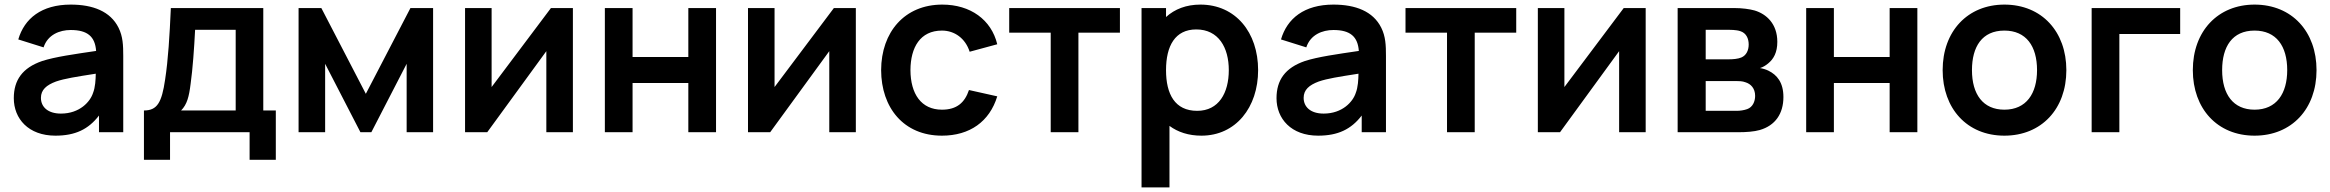

<svg xmlns="http://www.w3.org/2000/svg" viewBox="-20 -575 10134 835"><path d="M495.5 -454.5C460 -526 383.5 -555 287.5 -555C160.5 -555 86 -494.5 59.5 -403.5L169.5 -369C187.5 -424 239 -444.5 287.5 -444.5C361 -444.5 393.5 -415.5 398 -353.5C303.5 -339.5 220 -328 163 -309.5C77.5 -280 40 -226.5 40 -148C40 -59 103.5 15 221 15C307 15 364.5 -12.5 410.5 -72.5V0H516V-331.5C516 -378 514.5 -416.5 495.5 -454.5ZM384.5 -170.5C372.5 -133 327 -81 245 -81C188 -81 158 -110 158 -149.5C158 -184.5 182 -205 223.5 -220.5C261.5 -233.5 310.5 -241 396.5 -254.5C396 -229.5 394.5 -195 384.5 -170.5Z M719.5 120V0H1065.5V120H1179.5V-94.5H1125V-540H723C717.5 -418.5 711.5 -316.5 698 -228.5C683.5 -129.5 664 -94.5 606 -94.5V120ZM767.5 -94.5C793.5 -121 802 -154 809 -210.5C818 -274.5 824.5 -365.5 828.5 -445.5H1005V-94.5Z M1394 0V-297.5L1547.5 0H1595L1748.5 -297.5V0H1863.5V-540H1765L1571 -167L1377.5 -540H1278.5V0Z M2376 -540 2118 -196.5V-540H2002.5V0H2099L2356 -352.5V0H2471.5V-540Z M2731 0V-214H2973.5V0H3094V-540H2973.5V-327H2731V-540H2610.5V0Z M3606.5 -540 3348.5 -196.5V-540H3233V0H3329.5L3586.5 -352.5V0H3702V-540Z M4076.5 15C4197 15 4283.5 -46 4317 -156L4194 -183.5C4175.5 -128 4140.5 -98 4076.5 -98C3986 -98 3940 -167 3939.5 -270C3940 -369 3982 -442 4076.5 -442C4131.5 -442 4178.5 -408 4197 -350L4317 -382.5C4291.5 -489 4200.5 -555 4078 -555C3914 -555 3812.5 -435.5 3812 -270C3812.5 -107 3909.5 15 4076.5 15Z M4670 0V-433H4850.5V-540H4369V-433H4549.5V0Z M5200.5 -555C5139 -555 5089 -535.5 5051 -501V-540H4944.5V240H5066V-27.5C5102.5 -0.5 5149 15 5205 15C5354.5 15 5451.5 -108 5451.5 -270C5451.5 -434 5353.5 -555 5200.5 -555ZM5186.5 -93C5089.5 -93 5051 -165.5 5051 -270C5051 -375.5 5090.5 -447 5182.5 -447C5279.5 -447 5324 -368 5324 -270C5324 -171 5280.5 -93 5186.5 -93Z M5987 -454.5C5951.5 -526 5875 -555 5779 -555C5652 -555 5577.5 -494.5 5551 -403.5L5661 -369C5679 -424 5730.5 -444.5 5779 -444.5C5852.5 -444.5 5885 -415.5 5889.5 -353.5C5795 -339.5 5711.5 -328 5654.5 -309.5C5569 -280 5531.5 -226.5 5531.5 -148C5531.5 -59 5595 15 5712.5 15C5798.5 15 5856 -12.5 5902 -72.5V0H6007.5V-331.5C6007.5 -378 6006 -416.5 5987 -454.5ZM5876 -170.5C5864 -133 5818.5 -81 5736.5 -81C5679.5 -81 5649.5 -110 5649.5 -149.5C5649.5 -184.5 5673.5 -205 5715 -220.5C5753 -233.5 5802 -241 5888 -254.5C5887.5 -229.5 5886 -195 5876 -170.5Z M6393.5 0V-433H6574V-540H6092.5V-433H6273V0Z M7041.5 -540 6783.5 -196.5V-540H6668V0H6764.5L7021.5 -352.5V0H7137V-540Z M7541.5 0C7574.5 0 7608.5 -2.5 7633 -9.5C7700.5 -29 7736 -80.5 7736 -153C7736 -217 7707.5 -249.5 7671 -267.5C7660 -273 7646.5 -277 7634 -279C7646 -282.5 7658 -289.5 7669.5 -299C7693.5 -318.5 7709.5 -347 7709.5 -393C7709.5 -471 7662.5 -514 7610.5 -529.5C7588.5 -535.5 7557 -540 7521.5 -540H7276V0ZM7398 -445.5H7495.5C7502 -445.5 7531.5 -445.5 7548.5 -439.5C7574 -431.5 7585 -408 7585 -381.5C7585 -356 7574.5 -334 7553 -325C7539 -319 7518 -317 7498 -317H7398ZM7398 -222.5H7530.5C7540.5 -222.5 7558 -222.5 7571.5 -217C7594 -210 7613 -191 7613 -158C7613 -134 7602.5 -109 7578.5 -100.5C7565 -95.5 7547 -93 7533 -93H7398Z M7955.5 0V-214H8198V0H8318.5V-540H8198V-327H7955.5V-540H7835V0Z M8697 15C8858.5 15 8966.5 -101.5 8966.5 -270C8966.5 -437 8860 -555 8697 -555C8537.5 -555 8428.5 -439.5 8428.5 -270C8428.5 -103 8534.5 15 8697 15ZM8697 -98C8604 -98 8556 -165 8556 -270C8556 -372 8600 -442 8697 -442C8791.5 -442 8839 -374.5 8839 -270C8839 -168.5 8792.5 -98 8697 -98Z M9197 0V-427H9461.5V-540H9076.5V0Z M9785 15C9946.5 15 10054.5 -101.5 10054.5 -270C10054.5 -437 9948 -555 9785 -555C9625.5 -555 9516.5 -439.5 9516.5 -270C9516.5 -103 9622.5 15 9785 15ZM9785 -98C9692 -98 9644 -165 9644 -270C9644 -372 9688 -442 9785 -442C9879.5 -442 9927 -374.5 9927 -270C9927 -168.5 9880.5 -98 9785 -98Z"/></svg>

Font: Hauora
Style: Bold
Weight: 700
Designer: Wayne Shih
Foundry: WCYS
Version: Version 1.001;hotconv 1.0.109;makeotfexe 2.5.65596